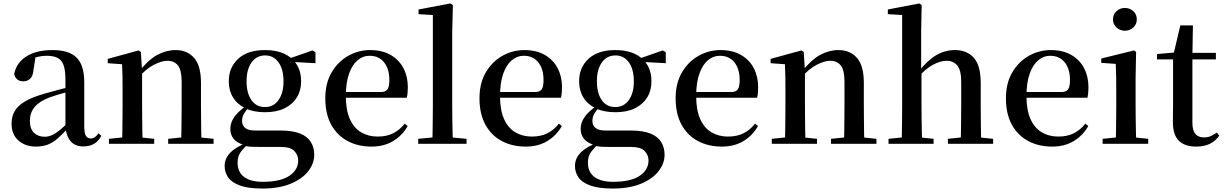

<svg xmlns="http://www.w3.org/2000/svg" viewBox="-20 -833 7089 1112"><path d="M188 16Q127 16 87 -19Q47 -54 47 -117Q47 -158 65 -189.5Q83 -221 125.5 -246Q168 -271 239 -291Q280 -303 328 -315.5Q376 -328 416 -337V-312Q376 -302 335.5 -290.5Q295 -279 265 -268Q207 -246 180 -212.5Q153 -179 153 -133Q153 -87 177 -64Q201 -41 239 -41Q258 -41 278 -49Q298 -57 324 -77.5Q350 -98 385 -135L398 -84H368Q338 -52 312 -29.5Q286 -7 256.5 4.5Q227 16 188 16ZM462 15Q414 15 389 -15Q364 -45 359 -96V-99V-372Q359 -426 348 -456Q337 -486 313 -498Q289 -510 250 -510Q223 -510 195 -503Q167 -496 132 -480L186 -506L174 -428Q171 -392 154.5 -377Q138 -362 116 -362Q72 -362 62 -404Q74 -468 131.5 -505.5Q189 -543 285 -543Q380 -543 424 -499Q468 -455 468 -356V-100Q468 -60 478 -45.5Q488 -31 506 -31Q518 -31 528 -37.5Q538 -44 551 -61L567 -46Q550 -15 524.5 0Q499 15 462 15Z M611 0V-29L718 -40H768L873 -29V0ZM687 0Q688 -25 688.5 -66.5Q689 -108 689.5 -153Q690 -198 690 -232V-301Q690 -352 689.5 -388.5Q689 -425 687 -461L604 -467V-492L783 -541L796 -532L803 -417V-415V-232Q803 -198 803.5 -153Q804 -108 804.5 -66.5Q805 -25 806 0ZM954 0V-29L1060 -40H1110L1217 -29V0ZM1029 0Q1030 -25 1030.5 -66Q1031 -107 1031.5 -152Q1032 -197 1032 -232V-359Q1032 -427 1010.5 -454Q989 -481 949 -481Q917 -481 871.5 -458Q826 -435 777 -379L770 -417H784Q839 -487 891 -515Q943 -543 997 -543Q1064 -543 1104 -498Q1144 -453 1144 -353V-232Q1144 -197 1144.5 -152Q1145 -107 1145.5 -66Q1146 -25 1147 0Z M1499 259Q1418 259 1370 241.5Q1322 224 1301.5 194.5Q1281 165 1281 128Q1281 84 1315 50Q1349 16 1416 -9L1420 -1Q1388 27 1372 50.5Q1356 74 1356 109Q1356 164 1394 192Q1432 220 1501 220Q1604 220 1655.5 185.5Q1707 151 1707 96Q1707 66 1685 42Q1663 18 1605 18H1486Q1455 18 1434 17Q1413 16 1394 10V7Q1314 -16 1314 -87Q1314 -120 1334.5 -152Q1355 -184 1405 -219V-228L1426 -218Q1403 -192 1392.5 -173.5Q1382 -155 1382 -132Q1382 -107 1400 -92Q1418 -77 1458 -77H1605Q1674 -77 1717 -60Q1760 -43 1780 -11Q1800 21 1800 64Q1800 113 1765.5 158Q1731 203 1663.5 231Q1596 259 1499 259ZM1515 -183Q1447 -183 1400.5 -206Q1354 -229 1329.5 -269Q1305 -309 1305 -362Q1305 -442 1359.5 -492.5Q1414 -543 1515 -543Q1569 -543 1609.5 -528.5Q1650 -514 1675 -488L1678 -485Q1724 -439 1724 -362Q1724 -309 1699.5 -269Q1675 -229 1628.5 -206Q1582 -183 1515 -183ZM1514 -213Q1565 -213 1593.5 -254Q1622 -295 1622 -362Q1622 -432 1593 -472Q1564 -512 1516 -512Q1466 -512 1437 -471.5Q1408 -431 1408 -362Q1408 -294 1436 -253.5Q1464 -213 1514 -213ZM1643 -476V-492H1649L1790 -541L1807 -530V-467Z M2132 16Q2054 16 1993.5 -16Q1933 -48 1898.5 -110.5Q1864 -173 1864 -264Q1864 -351 1900.5 -413.5Q1937 -476 1996.5 -509.5Q2056 -543 2124 -543Q2194 -543 2243 -514.5Q2292 -486 2317 -437.5Q2342 -389 2342 -328Q2342 -292 2336 -267H1914V-300H2185Q2214 -300 2224.5 -316Q2235 -332 2235 -369Q2235 -434 2204.5 -472Q2174 -510 2120 -510Q2082 -510 2051 -484Q2020 -458 2001.5 -406Q1983 -354 1983 -277Q1983 -195 2006.5 -143Q2030 -91 2072 -66.5Q2114 -42 2167 -42Q2220 -42 2258 -61.5Q2296 -81 2324 -117L2341 -103Q2309 -47 2256 -15.5Q2203 16 2132 16Z M2402 0V-29L2516 -40H2565L2682 -29V0ZM2484 0Q2485 -34 2485.5 -73.5Q2486 -113 2486.5 -154.5Q2487 -196 2487 -232V-746L2404 -751V-778L2588 -813L2603 -804L2599 -647V-232Q2599 -196 2599.5 -154.5Q2600 -113 2601 -73.5Q2602 -34 2603 0Z M3025 16Q2947 16 2886.5 -16Q2826 -48 2791.5 -110.5Q2757 -173 2757 -264Q2757 -351 2793.5 -413.5Q2830 -476 2889.5 -509.5Q2949 -543 3017 -543Q3087 -543 3136 -514.5Q3185 -486 3210 -437.5Q3235 -389 3235 -328Q3235 -292 3229 -267H2807V-300H3078Q3107 -300 3117.5 -316Q3128 -332 3128 -369Q3128 -434 3097.5 -472Q3067 -510 3013 -510Q2975 -510 2944 -484Q2913 -458 2894.5 -406Q2876 -354 2876 -277Q2876 -195 2899.5 -143Q2923 -91 2965 -66.5Q3007 -42 3060 -42Q3113 -42 3151 -61.5Q3189 -81 3217 -117L3234 -103Q3202 -47 3149 -15.5Q3096 16 3025 16Z M3528 259Q3447 259 3399 241.5Q3351 224 3330.5 194.5Q3310 165 3310 128Q3310 84 3344 50Q3378 16 3445 -9L3449 -1Q3417 27 3401 50.5Q3385 74 3385 109Q3385 164 3423 192Q3461 220 3530 220Q3633 220 3684.5 185.5Q3736 151 3736 96Q3736 66 3714 42Q3692 18 3634 18H3515Q3484 18 3463 17Q3442 16 3423 10V7Q3343 -16 3343 -87Q3343 -120 3363.5 -152Q3384 -184 3434 -219V-228L3455 -218Q3432 -192 3421.5 -173.5Q3411 -155 3411 -132Q3411 -107 3429 -92Q3447 -77 3487 -77H3634Q3703 -77 3746 -60Q3789 -43 3809 -11Q3829 21 3829 64Q3829 113 3794.5 158Q3760 203 3692.5 231Q3625 259 3528 259ZM3544 -183Q3476 -183 3429.5 -206Q3383 -229 3358.5 -269Q3334 -309 3334 -362Q3334 -442 3388.5 -492.5Q3443 -543 3544 -543Q3598 -543 3638.5 -528.5Q3679 -514 3704 -488L3707 -485Q3753 -439 3753 -362Q3753 -309 3728.5 -269Q3704 -229 3657.5 -206Q3611 -183 3544 -183ZM3543 -213Q3594 -213 3622.5 -254Q3651 -295 3651 -362Q3651 -432 3622 -472Q3593 -512 3545 -512Q3495 -512 3466 -471.5Q3437 -431 3437 -362Q3437 -294 3465 -253.5Q3493 -213 3543 -213ZM3672 -476V-492H3678L3819 -541L3836 -530V-467Z M4161 16Q4083 16 4022.5 -16Q3962 -48 3927.5 -110.5Q3893 -173 3893 -264Q3893 -351 3929.5 -413.5Q3966 -476 4025.5 -509.5Q4085 -543 4153 -543Q4223 -543 4272 -514.5Q4321 -486 4346 -437.5Q4371 -389 4371 -328Q4371 -292 4365 -267H3943V-300H4214Q4243 -300 4253.5 -316Q4264 -332 4264 -369Q4264 -434 4233.5 -472Q4203 -510 4149 -510Q4111 -510 4080 -484Q4049 -458 4030.5 -406Q4012 -354 4012 -277Q4012 -195 4035.5 -143Q4059 -91 4101 -66.5Q4143 -42 4196 -42Q4249 -42 4287 -61.5Q4325 -81 4353 -117L4370 -103Q4338 -47 4285 -15.5Q4232 16 4161 16Z M4450 0V-29L4557 -40H4607L4712 -29V0ZM4526 0Q4527 -25 4527.5 -66.5Q4528 -108 4528.5 -153Q4529 -198 4529 -232V-301Q4529 -352 4528.5 -388.5Q4528 -425 4526 -461L4443 -467V-492L4622 -541L4635 -532L4642 -417V-415V-232Q4642 -198 4642.5 -153Q4643 -108 4643.5 -66.5Q4644 -25 4645 0ZM4793 0V-29L4899 -40H4949L5056 -29V0ZM4868 0Q4869 -25 4869.5 -66Q4870 -107 4870.5 -152Q4871 -197 4871 -232V-359Q4871 -427 4849.5 -454Q4828 -481 4788 -481Q4756 -481 4710.5 -458Q4665 -435 4616 -379L4609 -417H4623Q4678 -487 4730 -515Q4782 -543 4836 -543Q4903 -543 4943 -498Q4983 -453 4983 -353V-232Q4983 -197 4983.5 -152Q4984 -107 4984.5 -66Q4985 -25 4986 0Z M5126 0V-29L5233 -40H5283L5387 -29V0ZM5202 0Q5203 -25 5203.5 -66.5Q5204 -108 5204.5 -153Q5205 -198 5205 -232V-746L5122 -751V-778L5304 -813L5318 -804L5315 -647V-430L5317 -417V-232Q5317 -198 5317.5 -153Q5318 -108 5319 -66.5Q5320 -25 5321 0ZM5470 0V-29L5575 -40H5625L5732 -29V0ZM5544 0Q5545 -25 5545.5 -66Q5546 -107 5546.5 -152Q5547 -197 5547 -232V-359Q5547 -427 5524 -454Q5501 -481 5462 -481Q5428 -481 5384.5 -458.5Q5341 -436 5291 -379L5267 -418H5300Q5352 -484 5402.5 -513.5Q5453 -543 5511 -543Q5580 -543 5620 -498.5Q5660 -454 5660 -351V-232Q5660 -197 5660.5 -152Q5661 -107 5661.5 -66Q5662 -25 5663 0Z M6074 16Q5996 16 5935.5 -16Q5875 -48 5840.5 -110.5Q5806 -173 5806 -264Q5806 -351 5842.5 -413.5Q5879 -476 5938.5 -509.5Q5998 -543 6066 -543Q6136 -543 6185 -514.5Q6234 -486 6259 -437.5Q6284 -389 6284 -328Q6284 -292 6278 -267H5856V-300H6127Q6156 -300 6166.5 -316Q6177 -332 6177 -369Q6177 -434 6146.5 -472Q6116 -510 6062 -510Q6024 -510 5993 -484Q5962 -458 5943.5 -406Q5925 -354 5925 -277Q5925 -195 5948.5 -143Q5972 -91 6014 -66.5Q6056 -42 6109 -42Q6162 -42 6200 -61.5Q6238 -81 6266 -117L6283 -103Q6251 -47 6198 -15.5Q6145 16 6074 16Z M6366 0V-29L6474 -40H6523L6630 -29V0ZM6442 0Q6443 -25 6443.5 -66.5Q6444 -108 6444.5 -153Q6445 -198 6445 -232V-300Q6445 -350 6444.5 -388.5Q6444 -427 6442 -463L6358 -469V-494L6548 -541L6560 -532L6557 -385V-232Q6557 -198 6557.5 -153Q6558 -108 6559 -66.5Q6560 -25 6561 0ZM6495 -655Q6467 -655 6446.5 -673.5Q6426 -692 6426 -721Q6426 -750 6446.5 -768.5Q6467 -787 6495 -787Q6523 -787 6543.5 -768.5Q6564 -750 6564 -721Q6564 -692 6543.5 -673.5Q6523 -655 6495 -655Z M6830 -489V-527H7022V-489ZM6908 16Q6841 16 6807 -18.5Q6773 -53 6773 -126Q6773 -152 6773.5 -173Q6774 -194 6774 -223V-489H6681V-520L6795 -530L6776 -516L6816 -686H6889L6886 -511V-500V-121Q6886 -77 6903.5 -57Q6921 -37 6953 -37Q6974 -37 6990.5 -44Q7007 -51 7027 -65L7042 -48Q7021 -17 6988 -0.5Q6955 16 6908 16Z"/></svg>

Font: Noto Serif TC ExtraLight SemiBold
Style: Regular
Weight: 600
Version: Version 2.003-H1;hotconv 1.1.1;makeotfexe 2.6.0